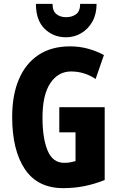

<svg xmlns="http://www.w3.org/2000/svg" viewBox="-20 -964 617 994"><path d="M287 -409H522V-32Q469 -11 417 -0.5Q365 10 307 10Q175 10 109 -88Q43 -186 43 -359Q43 -472 78 -554Q113 -636 180 -680Q247 -724 343 -724Q392 -724 437 -711.5Q482 -699 518 -679L475 -555Q417 -594 348 -594Q281 -594 240.5 -533.5Q200 -473 200 -355Q200 -248 226.5 -184.5Q253 -121 312 -121Q331 -121 343.5 -123.5Q356 -126 371 -130V-279H287ZM480 -944Q480 -891 458.5 -852.5Q437 -814 401 -792.5Q365 -771 322 -771Q256 -771 211 -815Q166 -859 166 -944H252Q252 -907 272 -891Q292 -875 322 -875Q353 -875 374 -890.5Q395 -906 395 -944Z"/></svg>

Font: Noto Sans Telugu ExtraCondensed ExtraBold
Style: Regular
Weight: 800
Width: 2
Designer: Jelle Bosma - Monotype Design Team
Foundry: Monotype Imaging Inc.
Version: Version 2.005; ttfautohint (v1.8.4.7-5d5b)